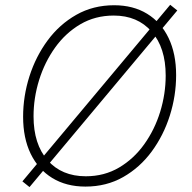

<svg xmlns="http://www.w3.org/2000/svg" viewBox="-20 -757 792 791"><path d="M332 11.7Q252.9 11.7 195.3 -23.7Q137.7 -59.1 106.4 -123.5Q75.2 -188 75.2 -275.9Q75.2 -360.8 101.3 -442.6Q127.4 -524.4 176.3 -590.6Q225.1 -656.7 294.4 -696Q363.8 -735.4 450.2 -735.4Q528.8 -735.4 586.2 -700.2Q643.6 -665 674.6 -600.3Q705.6 -535.6 705.6 -447.8Q705.6 -362.8 679.7 -281Q653.8 -199.2 605.2 -133.1Q556.6 -66.9 487.5 -27.6Q418.5 11.7 332 11.7ZM333.5 -30.8Q409.7 -30.8 470.5 -66.7Q531.2 -102.5 574.2 -162.6Q617.2 -222.7 639.9 -296.4Q662.6 -370.1 662.6 -445.8Q662.6 -560.5 604.7 -626.7Q546.9 -692.9 448.7 -692.9Q372.1 -692.9 311 -657Q250 -621.1 207 -561Q164.1 -501 141.1 -427.2Q118.2 -353.5 118.2 -277.8Q118.2 -163.1 176 -96.9Q233.9 -30.8 333.5 -30.8ZM101.6 13.7 72.3 -9.8 681.2 -737.3 710.4 -713.9Z"/></svg>

Font: Inter Extra Light
Style: Italic
Weight: 200
Italic angle: -9.39999°
Designer: Rasmus Andersson
Foundry: rsms
Version: Version 4.000;git-3c8e0fc